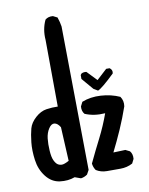

<svg xmlns="http://www.w3.org/2000/svg" viewBox="-84 -803 667 861"><g transform="rotate(-10 250.0 -372.5)"><path d="M214.8 -3.9 187.5 -13.7Q156.2 -2 119.1 -6.8Q82 -11.7 56.6 -44.4Q31.2 -77.1 25.4 -121.1Q19.5 -165 23.4 -201.2Q27.3 -237.3 34.2 -262.7Q41 -288.1 65.4 -310.1Q89.8 -332 116.2 -335.9Q142.6 -339.8 168 -338.9L166 -642.6Q162.1 -691.4 181.6 -732.4Q195.3 -744.1 216.8 -742.2L236.3 -732.4Q244.1 -710 247.1 -689.5L254.9 -35.2L244.1 -15.6Q230.5 -5.9 214.8 -3.9ZM335 -15.6Q307.6 -15.6 286.1 -29.3Q276.4 -43 274.4 -60.5Q299.8 -114.3 326.2 -166Q352.5 -217.8 372.1 -272.5Q321.3 -268.6 280.3 -286.1Q268.6 -299.8 270.5 -321.3L280.3 -340.8Q319.3 -356.4 366.2 -353.5Q413.1 -350.6 452.1 -333Q465.8 -313.5 461.9 -288.1Q444.3 -237.3 422.9 -188.5Q401.4 -139.6 377.9 -92.8L432.6 -94.7L452.1 -85Q463.9 -71.3 461.9 -48.8L452.1 -29.3Q426.8 -15.6 396.5 -15.6Q366.2 -15.6 335 -15.6ZM173.8 -90.8 166 -245.1Q154.3 -264.6 140.1 -266.6Q126 -268.6 113.8 -250Q101.6 -231.4 98.6 -206.1Q95.7 -180.7 97.7 -150.4Q99.6 -120.1 106.9 -105Q114.3 -89.8 122.6 -84.5Q130.9 -79.1 141.6 -79.1Q152.3 -79.1 173.8 -90.8ZM358.4 -377.9 338.9 -389.6 293.9 -442.4V-460L297.9 -465.8Q307.6 -471.7 321.3 -469.7L364.3 -424.8L411.1 -467.8H426.8Q440.4 -458 436.5 -442.4Q377.9 -385.7 358.4 -377.9Z"/></g></svg>

Font: JasonHandwriting1
Style: Regular
Weight: 400
Version: Version 1.48.20